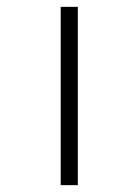

<svg xmlns="http://www.w3.org/2000/svg" viewBox="-20 -540 406 560"><path d="M157 0V-520H207V0Z"/></svg>

Font: Lexend Mega ExtraLight
Style: Regular
Weight: 250
Version: Version 1.007